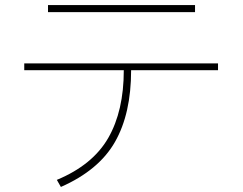

<svg xmlns="http://www.w3.org/2000/svg" viewBox="-20 -669 960 760"><path d="M752 -649V-621H170V-649ZM499 -391Q499 -219 435 -107Q371 5 221 71L205 43Q347 -16 408.5 -123Q470 -230 470 -391H76V-418H843V-391Z"/></svg>

Font: LINE Seed Sans KR Thin
Style: Regular
Weight: 250
Designer: LINE BX Design & Sandoll Inc & Dalton Maag Ltd
Foundry: Sandoll Inc.
Version: Version 1.000